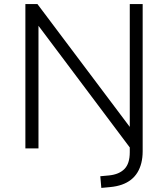

<svg xmlns="http://www.w3.org/2000/svg" viewBox="-20 -725 821 938"><path d="M475 193 470 136 513 132Q562 127 588 100.5Q614 74 614 19V-40L622 6L159 -611H168V0H104V-705H163L623 -93H614V-705H677V14Q677 45 670.5 71Q664 97 651.5 117.5Q639 138 620 153Q601 168 575.5 177Q550 186 518 189Z"/></svg>

Font: Nunito Sans 9pt Light
Style: Regular
Weight: 300
Version: Version 3.101;gftools[0.9.27]